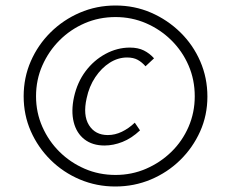

<svg xmlns="http://www.w3.org/2000/svg" viewBox="-20 -583 845 698"><path d="M399 95Q331 95 270.5 69.5Q210 44 164 -1.5Q118 -47 92 -106Q66 -165 66 -233Q66 -301 92 -360.5Q118 -420 164 -465.5Q210 -511 270.5 -537Q331 -563 400 -563Q469 -563 529 -537Q589 -511 635.5 -465.5Q682 -420 708 -360Q734 -300 734 -232Q734 -164 707.5 -105Q681 -46 635 -1Q589 44 528.5 69.5Q468 95 399 95ZM360 -54Q316 -54 287 -76.5Q258 -99 248 -139Q238 -179 249 -230Q261 -284 291 -324Q321 -364 363.5 -387Q406 -410 452 -410Q482 -410 503 -399.5Q524 -389 540 -371L509 -342Q496 -357 480.5 -365.5Q465 -374 442 -374Q409 -374 379 -355Q349 -336 326.5 -302.5Q304 -269 295 -226Q281 -164 303.5 -128Q326 -92 372 -92Q398 -92 423 -104Q448 -116 470 -137L489 -109Q458 -80 425 -67Q392 -54 360 -54ZM400 53Q459 53 511 30.5Q563 8 603 -31Q643 -70 665.5 -122Q688 -174 688 -233Q688 -293 665.5 -345Q643 -397 603 -436.5Q563 -476 511 -498.5Q459 -521 400 -521Q340 -521 288 -498.5Q236 -476 196.5 -436.5Q157 -397 134 -345Q111 -293 111 -233Q111 -174 134 -122Q157 -70 196.5 -31Q236 8 288 30.5Q340 53 400 53Z"/></svg>

Font: Ysabeau Office Light
Style: Italic
Weight: 300
Italic angle: -12°
Designer: Christian Thalmann (Catharsis Fonts)
Version: Version 2.001;gftools[0.9.30]; featfreeze: tnum,lnum,ss02